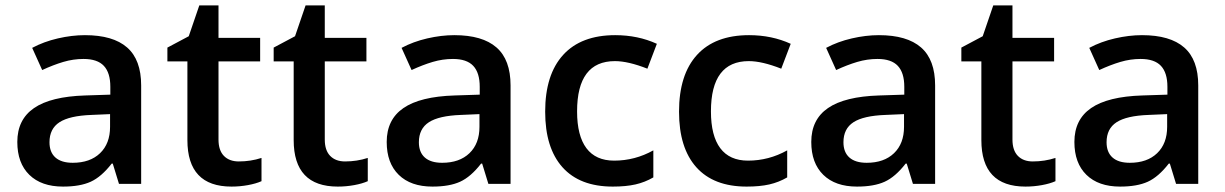

<svg xmlns="http://www.w3.org/2000/svg" viewBox="-20 -680 4529 710"><path d="M502 -364Q502 -459 450 -504.5Q398 -550 294 -550Q246 -550 194 -538Q142 -526 99 -503L136 -421Q177 -440 214 -451Q251 -462 289 -462Q340 -462 364 -436.5Q388 -411 388 -359V-330L295 -327Q168 -323 106 -280.5Q44 -238 44 -155Q44 -77 88.5 -33.5Q133 10 213 10Q276 10 315.5 -8Q355 -26 393 -75H397L420 0H502ZM163 -154Q163 -204 200 -228Q237 -252 318 -255L387 -258V-211Q387 -149 350 -113.5Q313 -78 249 -78Q207 -78 185 -97.5Q163 -117 163 -154Z M788 -164V-453H942V-540H788V-660H717L678 -546L599 -504V-453H673V-162Q673 10 836 10Q867 10 897 4.5Q927 -1 947 -10V-96Q907 -83 863 -83Q828 -83 808 -103.5Q788 -124 788 -164Z M1181 -164V-453H1335V-540H1181V-660H1110L1071 -546L992 -504V-453H1066V-162Q1066 10 1229 10Q1260 10 1290 4.5Q1320 -1 1340 -10V-96Q1300 -83 1256 -83Q1221 -83 1201 -103.5Q1181 -124 1181 -164Z M1868 -364Q1868 -459 1816 -504.5Q1764 -550 1660 -550Q1612 -550 1560 -538Q1508 -526 1465 -503L1502 -421Q1543 -440 1580 -451Q1617 -462 1655 -462Q1706 -462 1730 -436.5Q1754 -411 1754 -359V-330L1661 -327Q1534 -323 1472 -280.5Q1410 -238 1410 -155Q1410 -77 1454.5 -33.5Q1499 10 1579 10Q1642 10 1681.5 -8Q1721 -26 1759 -75H1763L1786 0H1868ZM1529 -154Q1529 -204 1566 -228Q1603 -252 1684 -255L1753 -258V-211Q1753 -149 1716 -113.5Q1679 -78 1615 -78Q1573 -78 1551 -97.5Q1529 -117 1529 -154Z M2396 -24V-124Q2328 -86 2251 -86Q2183 -86 2148.5 -132Q2114 -178 2114 -268Q2114 -454 2254 -454Q2303 -454 2374 -426L2409 -518Q2339 -550 2255 -550Q2129 -550 2062.5 -477Q1996 -404 1996 -267Q1996 -133 2060 -61.5Q2124 10 2246 10Q2295 10 2330 2Q2365 -6 2396 -24Z M2891 -24V-124Q2823 -86 2746 -86Q2678 -86 2643.5 -132Q2609 -178 2609 -268Q2609 -454 2749 -454Q2798 -454 2869 -426L2904 -518Q2834 -550 2750 -550Q2624 -550 2557.5 -477Q2491 -404 2491 -267Q2491 -133 2555 -61.5Q2619 10 2741 10Q2790 10 2825 2Q2860 -6 2891 -24Z M3438 -364Q3438 -459 3386 -504.5Q3334 -550 3230 -550Q3182 -550 3130 -538Q3078 -526 3035 -503L3072 -421Q3113 -440 3150 -451Q3187 -462 3225 -462Q3276 -462 3300 -436.5Q3324 -411 3324 -359V-330L3231 -327Q3104 -323 3042 -280.5Q2980 -238 2980 -155Q2980 -77 3024.5 -33.5Q3069 10 3149 10Q3212 10 3251.5 -8Q3291 -26 3329 -75H3333L3356 0H3438ZM3099 -154Q3099 -204 3136 -228Q3173 -252 3254 -255L3323 -258V-211Q3323 -149 3286 -113.5Q3249 -78 3185 -78Q3143 -78 3121 -97.5Q3099 -117 3099 -154Z M3724 -164V-453H3878V-540H3724V-660H3653L3614 -546L3535 -504V-453H3609V-162Q3609 10 3772 10Q3803 10 3833 4.5Q3863 -1 3883 -10V-96Q3843 -83 3799 -83Q3764 -83 3744 -103.5Q3724 -124 3724 -164Z M4411 -364Q4411 -459 4359 -504.5Q4307 -550 4203 -550Q4155 -550 4103 -538Q4051 -526 4008 -503L4045 -421Q4086 -440 4123 -451Q4160 -462 4198 -462Q4249 -462 4273 -436.5Q4297 -411 4297 -359V-330L4204 -327Q4077 -323 4015 -280.5Q3953 -238 3953 -155Q3953 -77 3997.5 -33.5Q4042 10 4122 10Q4185 10 4224.5 -8Q4264 -26 4302 -75H4306L4329 0H4411ZM4072 -154Q4072 -204 4109 -228Q4146 -252 4227 -255L4296 -258V-211Q4296 -149 4259 -113.5Q4222 -78 4158 -78Q4116 -78 4094 -97.5Q4072 -117 4072 -154Z"/></svg>

Font: OpenSansMMV
Style: Semibold
Weight: 600
Designer: Steve Matteson
Foundry: Ascender Corporation
Version: Version 6.000